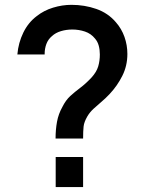

<svg xmlns="http://www.w3.org/2000/svg" viewBox="-20 -754 584 774"><path d="M204 -195.5Q204 -231.5 209.8 -263Q215.5 -294.5 231.5 -323Q245 -350 263.2 -366.8Q281.5 -383.5 303.2 -399.8Q325 -416 349 -441.5Q369 -463.5 375.8 -486Q382.5 -508.5 382.5 -534.5Q382.5 -553.5 378 -570Q373.5 -586.5 363 -598.5Q347 -618.5 322.5 -626.8Q298 -635 271.5 -635Q247.5 -635 225.8 -628.5Q204 -622 189.5 -608.5Q174 -595.5 167 -576.8Q160 -558 160 -537.5Q160 -536 160 -534.5H50Q54 -581.5 74 -622.5Q94 -663.5 128 -689Q157 -712 194 -723.2Q231 -734.5 268 -734.5Q321 -734.5 368.2 -718Q415.5 -701.5 447 -664.5Q470 -638.5 481.8 -605.2Q493.5 -572 493.5 -536.5Q493.5 -489 473.2 -448.5Q453 -408 421.5 -374.5Q405 -357 388 -342.8Q371 -328.5 356.5 -315Q342 -301.5 332.5 -285.5Q319 -262.5 317 -244.2Q315 -226 315 -195.5ZM204.5 0V-121H315V0Z"/></svg>

Font: Cns Manrope SemBd
Style: Regular
Weight: 600
Designer: Mikhail Sharanda
Foundry: Mikhail Sharanda
Version: Version 4.504